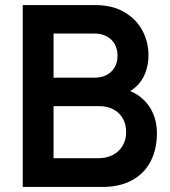

<svg xmlns="http://www.w3.org/2000/svg" viewBox="-20 -740 671 760"><path d="M70 0V-720H355.5Q425 -720 472.8 -691.7Q520.6 -663.3 544.1 -618.2Q567.7 -573.2 567.7 -522.2Q567.7 -482.6 555 -450.5Q542.2 -418.5 518.5 -396.7Q494.8 -374.8 462.7 -365.2L462.3 -390Q506.7 -379.8 538 -354.4Q569.2 -328.9 585.2 -292.7Q601.2 -256.5 601.2 -214Q601.2 -149.4 576.3 -101.3Q551.5 -53.2 502.9 -26.6Q454.3 0 384.5 0ZM369.5 -113.7Q401.2 -113.7 426 -126.4Q450.9 -139.1 465.1 -162.6Q479.3 -186.1 479.3 -217.5Q479.3 -246.8 466.7 -270Q454 -293.1 429.8 -306.5Q405.7 -319.8 372.8 -319.8H192V-113.7ZM353.8 -432.5Q380.1 -432.5 400.8 -442.6Q421.4 -452.8 433.3 -472.5Q445.2 -492.2 445.2 -520.2Q445.2 -545.4 434.2 -565Q423.2 -584.7 402.6 -596Q382 -607.3 353.8 -607.3H192V-432.5Z"/></svg>

Font: Hauora
Style: Regular
Weight: 400
Designer: Wayne Shih
Foundry: WCYS
Version: Version 1.001